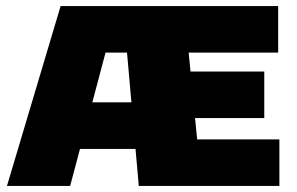

<svg xmlns="http://www.w3.org/2000/svg" viewBox="-20 -615 981 635"><path d="M3 0 180.5 -595H486V-441H329L212 0ZM169.5 -122.5 214.5 -276.5H476.5V-122.5ZM439 0 386.5 -595H900V-441H604L632 -154H904V0ZM519 -224.5V-378.5H854V-224.5Z"/></svg>

Font: Encode Sans SC Black
Style: Regular
Weight: 900
Version: Version 3.002